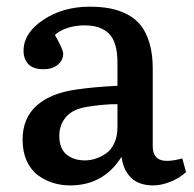

<svg xmlns="http://www.w3.org/2000/svg" viewBox="-20 -543 584 577"><path d="M190.9 14.2Q163.6 14.2 139.2 6.6Q114.7 -1 93.8 -16.6Q72.8 -32.2 60.3 -59.6Q47.9 -86.9 47.9 -123Q47.9 -188 90.1 -225.6Q132.3 -263.2 209 -273.9Q262.2 -281.7 333 -285.2V-355Q333 -415.5 308.1 -441.2Q283.2 -466.8 233.9 -466.8Q205.1 -466.8 180.9 -458.3Q156.7 -449.7 145 -438Q169.9 -394.5 169.9 -381.8Q169.9 -362.8 154.3 -348.9Q138.7 -335 109.9 -335Q79.6 -335 65.2 -350.3Q50.8 -365.7 50.8 -390.1Q50.8 -444.3 110.4 -483.6Q169.9 -522.9 249 -522.9Q282.7 -522.9 310.1 -517.8Q337.4 -512.7 362.1 -500Q386.7 -487.3 403.1 -466.8Q419.4 -446.3 429.2 -413.6Q439 -380.9 439 -337.9V-104Q439 -72.8 459.7 -63.5Q480.5 -54.2 527.8 -66.9L539.1 -25.9Q519 -7.3 491.7 3.4Q464.4 14.2 440.9 14.2Q397.5 14.2 374 -8.8Q350.6 -31.7 345.2 -71.8Q291.5 14.2 190.9 14.2ZM234.9 -61Q251.5 -61 267.3 -66.2Q283.2 -71.3 298.6 -81.8Q314 -92.3 323.5 -112.8Q333 -133.3 333 -160.2V-230Q291 -230 243.2 -222.2Q198.2 -215.3 178.2 -191.4Q158.2 -167.5 158.2 -134.8Q158.2 -97.2 179.4 -79.1Q200.7 -61 234.9 -61Z"/></svg>

Font: Literata Book Medium
Style: Regular
Weight: 500
Designer: Latin by Veronika Burian and Jose Scaglione. Greek by Irene Vlachou. Cyrillic by Vera Evstafieva
Foundry: TypeTogether
Version: Version 2.003;PS 002.003;hotconv 1.0.88;makeotf.lib2.5.64775